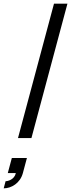

<svg xmlns="http://www.w3.org/2000/svg" viewBox="-80 -755 389 1050"><path d="M18.4 0H91.9L288.8 -735H215.3ZM-59.8 275C-18.8 275 30.1 247.5 45.1 191.5L67.2 109H-15.3L-37.4 191.5H6.6C-1.1 227.5 -37.4 236 -49.4 236Z"/></svg>

Font: Manrope
Style: RegularItalic
Weight: 400
Italic angle: -15°
Designer: Mikhail Sharanda
Foundry: Mikhail Sharanda
Version: Version 4.502;hotconv 1.0.109;makeotfexe 2.5.65596